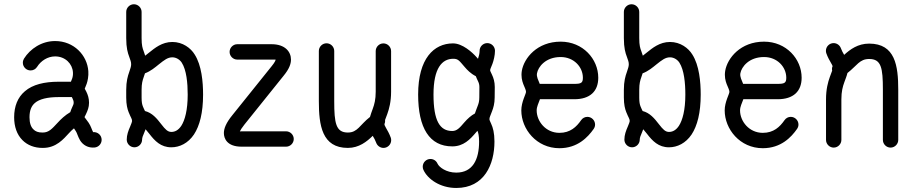

<svg xmlns="http://www.w3.org/2000/svg" viewBox="-20 -700 4372 915"><path d="M47.4 -141.1C47.4 -96.7 60.5 -58.6 86.9 -32.2C110.4 -8.3 144.5 5.4 184.6 4.9C248.5 4.9 283.2 -38.1 308.6 -65.4C315.9 -73.7 324.2 -81.5 332.5 -88.4L341.8 -74.2C347.2 -66.4 350.1 -51.3 361.3 -31.7C375 -8.8 400.4 6.3 431.6 2.9C449.7 1 464.4 -14.6 464.4 -33.7C464.4 -56.6 444.3 -72.3 423.8 -70.3C416.5 -84 413.6 -98.6 402.3 -115.2C392.1 -130.4 383.3 -139.6 382.8 -142.1L389.6 -155.8C397.5 -172.9 404.3 -188.5 404.3 -210.4C404.3 -231 398.9 -248 391.1 -263.7C384.8 -276.4 383.8 -276.4 383.8 -276.9C383.8 -278.8 386.7 -283.2 393.1 -300.8C397.5 -313.5 402.8 -337.4 400.9 -361.3C395.5 -436.5 332.5 -504.4 242.7 -504.4C178.7 -504.4 124 -467.8 94.2 -420.4C90.8 -414.6 88.9 -408.2 88.9 -400.9C88.9 -380.9 105.5 -364.3 125.5 -364.3C138.7 -364.3 149.9 -370.6 156.7 -381.3C174.8 -410.2 207 -431.2 242.7 -431.2C291.5 -431.2 325.2 -395.5 327.6 -355.5C328.6 -343.3 326.2 -332 323.7 -325.2L317.9 -310.5H258.3C192.4 -310.5 135.7 -297.4 98.6 -265.1C64.5 -236.3 47.4 -193.8 47.4 -141.1ZM120.6 -141.1C120.6 -174.3 129.9 -195.3 146.5 -209.5C167.5 -227.5 205.1 -237.3 258.3 -237.3H322.3L325.7 -230.5C329.1 -223.6 331.1 -218.3 331.1 -210.4C331.1 -203.6 328.6 -198.7 323.2 -187C320.8 -182.1 317.9 -174.8 314.9 -165.5C290.5 -151.4 269 -130.9 254.9 -115.2C227.5 -85.9 212.9 -68.4 183.6 -68.4C162.1 -67.9 148.4 -73.7 138.7 -84C127.4 -95.2 120.6 -113.3 120.6 -141.1Z M584 -34.7C584 -14.6 600.6 2 620.6 2C640.6 2 657.2 -14.6 657.2 -34.7C657.2 -43.5 661.1 -53.7 668 -69.3L673.8 -84C679.2 -78.1 685.1 -70.8 691.9 -62C717.8 -28.3 746.6 2 796.4 2C836.4 2 876.5 -17.6 904.3 -59.1C931.6 -100.6 947.8 -162.6 947.8 -249C947.8 -309.6 940.9 -388.7 907.7 -440.4C889.2 -470.7 851.1 -500 801.3 -500C752 -500 717.3 -470.7 690.9 -449.7L671.9 -434.6L665 -455.1C659.2 -470.2 654.8 -483.4 654.8 -518.6V-643.1C654.8 -663.1 638.2 -679.7 618.2 -679.7C598.1 -679.7 581.5 -663.1 581.5 -643.1V-518.6C581.5 -471.2 588.9 -447.8 595.7 -429.7C601.6 -413.1 605 -405.3 605 -393.6C605 -382.8 601.6 -374.5 595.7 -356.4C588.9 -337.4 581.5 -312.5 581.5 -272V-234.9C581.5 -201.7 586.9 -181.2 592.8 -166C604 -137.7 609.4 -134.3 609.4 -123C609.4 -119.6 606.4 -111.8 600.6 -97.7C591.3 -76.7 584 -56.6 584 -34.7ZM654.8 -234.9V-272C654.8 -301.8 659.2 -316.9 665 -333L670.9 -350.6C698.2 -360.8 719.2 -378.9 736.8 -393.1C763.2 -414.1 779.3 -426.8 801.3 -426.8C820.8 -426.8 837.4 -415 846.2 -401.4C868.7 -366.2 874.5 -304.7 874.5 -249C874.5 -175.8 861.3 -127 843.8 -100.1C829.6 -79.1 813.5 -71.3 796.4 -71.3C779.3 -71.3 767.6 -83.5 749.5 -106.9C726.6 -136.7 705.1 -162.1 670.9 -170.9C668 -177.2 664.1 -184.6 661.1 -192.4C657.2 -202.6 654.8 -212.4 654.8 -234.9Z M1343.3 -74.2H1131.3C1127.4 -74.2 1125.5 -74.2 1123 -73.7C1126 -80.1 1132.3 -90.8 1144.5 -106L1331.5 -338.9C1358.4 -371.6 1366.7 -395.5 1366.7 -416C1366.7 -453.6 1338.4 -489.3 1274.4 -489.3H1110.8C1090.8 -489.3 1074.2 -472.7 1074.2 -452.6C1074.2 -432.6 1090.8 -416 1110.8 -416H1274.4H1293.5C1293.5 -412.6 1289.6 -402.8 1274.9 -384.8L1087.9 -151.9C1057.1 -114.3 1046.9 -87.4 1046.9 -65.9C1046.9 -40 1062 -1 1131.3 -1H1343.3C1363.3 -1 1379.9 -17.6 1379.9 -37.6C1379.9 -57.6 1363.3 -74.2 1343.3 -74.2Z M1499.5 -457V-217.8C1499.5 -103.5 1514.2 4.9 1637.7 4.9C1690.9 4.9 1728.5 -25.4 1756.3 -52.7C1763.2 -41 1768.6 -31.7 1772.9 -19.5C1777.8 -5.9 1791.5 4.9 1807.6 4.9C1827.6 4.9 1844.2 -11.7 1844.2 -31.7C1844.2 -36.1 1843.8 -39.6 1842.3 -43.9C1835.9 -62 1826.2 -79.1 1819.3 -90.8C1813 -101.6 1812 -105.5 1812 -108.4C1814 -112.8 1815.4 -118.2 1815.4 -123.5C1815.4 -125 1815.4 -126 1814.9 -127.9L1825.7 -156.7C1834.5 -181.2 1843.8 -214.8 1843.8 -263.2V-456.5C1843.8 -476.6 1827.1 -493.2 1807.1 -493.2C1787.1 -493.2 1770.5 -476.6 1770.5 -456.5V-263.2C1770.5 -225.6 1764.2 -202.6 1756.3 -181.2C1751.5 -167.5 1746.6 -155.3 1743.2 -142.6C1694.3 -104.5 1684.6 -68.4 1637.7 -68.4C1580.6 -68.4 1572.8 -113.3 1572.8 -217.8V-457C1572.8 -477.1 1556.2 -493.7 1536.1 -493.7C1516.1 -493.7 1499.5 -477.1 1499.5 -457Z M1997.6 108.9C2017.1 152.8 2076.7 195.8 2154.3 195.8C2288.1 195.8 2336.4 83.5 2336.4 -25.4C2336.4 -66.4 2329.1 -92.3 2320.8 -109.9C2314.5 -124 2312.5 -127.9 2312.5 -132.3C2312.5 -141.1 2316.4 -146.5 2324.7 -169.4C2331.1 -185.5 2337.4 -207 2337.4 -235.4L2337.9 -285.2C2337.9 -310.5 2331.5 -329.6 2324.7 -343.8C2318.4 -357.4 2315.9 -361.8 2315.9 -365.2C2315.9 -371.1 2319.3 -376 2326.7 -395.5C2332.5 -411.1 2338.9 -436.5 2338.9 -458C2338.9 -478 2322.3 -494.6 2302.2 -494.6C2282.2 -494.6 2265.6 -478 2265.6 -458C2265.6 -446.3 2262.2 -431.6 2258.3 -420.9L2257.8 -419.9L2250.5 -428.2C2230.5 -450.7 2183.6 -493.7 2138.2 -493.2C2047.9 -492.7 1972.7 -421.4 1972.7 -249.5C1972.7 -90.3 2026.4 -2.4 2135.3 -2.4C2189 -2.4 2220.2 -35.6 2248 -68.4L2255.4 -76.7C2259.3 -67.9 2263.2 -52.2 2263.2 -25.4C2263.2 59.6 2233.4 122.6 2154.3 122.6C2106.9 122.6 2072.8 97.2 2064.9 79.6C2059.1 66.4 2046.4 57.6 2031.2 57.6C2011.2 57.6 1994.6 74.2 1994.6 94.2C1994.6 99.6 1995.6 104.5 1997.6 108.9ZM2045.9 -249.5C2045.9 -376 2086.9 -419.4 2139.2 -419.9C2164.6 -420.4 2169.4 -409.2 2194.8 -380.4C2206.5 -366.7 2223.1 -349.1 2247.6 -336.9C2250.5 -328.6 2254.4 -320.8 2258.3 -312.5C2262.2 -304.2 2264.6 -296.9 2264.6 -285.2L2264.2 -235.4C2264.2 -218.3 2261.2 -207 2256.3 -194.8C2252 -182.1 2246.6 -170.9 2243.2 -159.2C2225.6 -149.9 2208.5 -134.8 2192.4 -116.2C2170.4 -90.3 2157.2 -75.7 2135.3 -75.7C2076.7 -75.7 2045.9 -123 2045.9 -249.5Z M2749.5 -127.4C2727.1 -95.2 2697.8 -66.9 2646 -66.9C2580.6 -66.9 2537.6 -122.1 2537.6 -173.8C2537.6 -191.4 2546.4 -208 2553.2 -227.1H2716.8C2791.5 -227.1 2831.1 -264.6 2831.1 -329.6C2831.1 -418.9 2757.8 -501.5 2651.9 -501.5C2540 -501.5 2477.1 -423.3 2466.8 -362.3C2458.5 -309.6 2486.8 -281.2 2486.8 -262.2C2486.8 -252 2464.4 -214.4 2464.4 -173.8C2464.4 -85 2536.6 6.3 2646 6.3C2732.9 6.3 2781.7 -46.4 2809.1 -85.4C2813.5 -91.8 2815.9 -98.6 2815.9 -106.4C2815.9 -126.5 2799.3 -143.1 2779.3 -143.1C2767.1 -143.1 2756.3 -137.2 2749.5 -127.4ZM2539.1 -350.6C2544.4 -381.3 2580.1 -428.2 2651.9 -428.2C2714.8 -428.2 2757.8 -380.9 2757.8 -329.6C2757.8 -305.2 2750 -300.3 2716.8 -300.3H2552.2C2545.4 -318.4 2536.1 -333.5 2539.1 -350.6Z M2955.6 -34.7C2955.6 -14.6 2972.2 2 2992.2 2C3012.2 2 3028.8 -14.6 3028.8 -34.7C3028.8 -43.5 3032.7 -53.7 3039.6 -69.3L3045.4 -84C3050.8 -78.1 3056.6 -70.8 3063.5 -62C3089.4 -28.3 3118.2 2 3168 2C3208 2 3248 -17.6 3275.9 -59.1C3303.2 -100.6 3319.3 -162.6 3319.3 -249C3319.3 -309.6 3312.5 -388.7 3279.3 -440.4C3260.7 -470.7 3222.7 -500 3172.9 -500C3123.5 -500 3088.9 -470.7 3062.5 -449.7L3043.5 -434.6L3036.6 -455.1C3030.8 -470.2 3026.4 -483.4 3026.4 -518.6V-643.1C3026.4 -663.1 3009.8 -679.7 2989.7 -679.7C2969.7 -679.7 2953.1 -663.1 2953.1 -643.1V-518.6C2953.1 -471.2 2960.4 -447.8 2967.3 -429.7C2973.1 -413.1 2976.6 -405.3 2976.6 -393.6C2976.6 -382.8 2973.1 -374.5 2967.3 -356.4C2960.4 -337.4 2953.1 -312.5 2953.1 -272V-234.9C2953.1 -201.7 2958.5 -181.2 2964.4 -166C2975.6 -137.7 2981 -134.3 2981 -123C2981 -119.6 2978 -111.8 2972.2 -97.7C2962.9 -76.7 2955.6 -56.6 2955.6 -34.7ZM3026.4 -234.9V-272C3026.4 -301.8 3030.8 -316.9 3036.6 -333L3042.5 -350.6C3069.8 -360.8 3090.8 -378.9 3108.4 -393.1C3134.8 -414.1 3150.9 -426.8 3172.9 -426.8C3192.4 -426.8 3209 -415 3217.8 -401.4C3240.2 -366.2 3246.1 -304.7 3246.1 -249C3246.1 -175.8 3232.9 -127 3215.3 -100.1C3201.2 -79.1 3185.1 -71.3 3168 -71.3C3150.9 -71.3 3139.2 -83.5 3121.1 -106.9C3098.1 -136.7 3076.7 -162.1 3042.5 -170.9C3039.6 -177.2 3035.6 -184.6 3032.7 -192.4C3028.8 -202.6 3026.4 -212.4 3026.4 -234.9Z M3718.8 -127.4C3696.3 -95.2 3667 -66.9 3615.2 -66.9C3549.8 -66.9 3506.8 -122.1 3506.8 -173.8C3506.8 -191.4 3515.6 -208 3522.5 -227.1H3686C3760.7 -227.1 3800.3 -264.6 3800.3 -329.6C3800.3 -418.9 3727.1 -501.5 3621.1 -501.5C3509.3 -501.5 3446.3 -423.3 3436 -362.3C3427.7 -309.6 3456.1 -281.2 3456.1 -262.2C3456.1 -252 3433.6 -214.4 3433.6 -173.8C3433.6 -85 3505.9 6.3 3615.2 6.3C3702.1 6.3 3751 -46.4 3778.3 -85.4C3782.7 -91.8 3785.2 -98.6 3785.2 -106.4C3785.2 -126.5 3768.6 -143.1 3748.5 -143.1C3736.3 -143.1 3725.6 -137.2 3718.8 -127.4ZM3508.3 -350.6C3513.7 -381.3 3549.3 -428.2 3621.1 -428.2C3684.1 -428.2 3727.1 -380.9 3727.1 -329.6C3727.1 -305.2 3719.2 -300.3 3686 -300.3H3521.5C3514.6 -318.4 3505.4 -333.5 3508.3 -350.6Z M3918 -445.8C3924.3 -427.7 3934.1 -410.6 3940.9 -398.9C3945.3 -391.6 3946.8 -388.2 3947.8 -384.8C3945.8 -380.4 3944.8 -375.5 3944.8 -370.6C3944.8 -368.2 3945.3 -365.7 3945.8 -363.3C3943.4 -355.5 3939.5 -346.7 3934.6 -333C3925.8 -308.6 3916.5 -274.9 3916.5 -226.6V-33.2C3916.5 -13.2 3933.1 3.4 3953.1 3.4C3973.1 3.4 3989.7 -13.2 3989.7 -33.2V-226.6C3989.7 -264.2 3996.1 -287.1 4003.9 -308.6C4009.3 -323.7 4015.1 -337.4 4018.6 -352.1C4064.5 -387.7 4076.2 -418.9 4122.1 -418.9C4179.7 -418.9 4187.5 -377 4187.5 -272.5V-33.2C4187.5 -13.2 4204.1 3.4 4224.1 3.4C4244.1 3.4 4260.7 -13.2 4260.7 -33.2V-272.5C4260.7 -386.7 4246.1 -492.2 4122.1 -492.2C4068.4 -492.2 4031.7 -464.8 4002.9 -438.5C3997.1 -448.7 3991.2 -459 3987.3 -470.2C3982.4 -483.9 3968.8 -494.6 3952.6 -494.6C3932.6 -494.6 3916 -478 3916 -458C3916 -453.6 3916.5 -450.2 3918 -445.8Z"/></svg>

Font: Velvelyne
Style: Regular
Weight: 400
Designer: Manon Van der Borght et Mariel Nils
Foundry: Velvetyne
Version: Version 1.070;Glyphs 3.3.1 (3343)